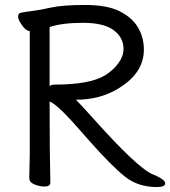

<svg xmlns="http://www.w3.org/2000/svg" viewBox="-20 -735 686 774"><path d="M180 -387Q185 -394 201 -394Q341 -394 403 -431Q437 -452 457.5 -480.5Q478 -509 478 -537Q478 -584 438 -613.5Q398 -643 315 -643Q230 -643 180 -626ZM612 19Q536 19 483 -23.5Q430 -66 343 -164L275 -241Q208 -315 180 -326Q180 -115 183 1Q183 17 159 17Q140 17 119 8.5Q98 0 98 -17L100 -116V-610Q82 -610 61 -645Q53 -658 53 -669Q53 -682 66 -684Q86 -688 112 -691Q138 -694 185.5 -704.5Q233 -715 323 -715Q412 -715 462.5 -689.5Q513 -664 536.5 -624Q560 -584 560 -535Q560 -436 448 -373Q378 -333 286 -333Q307 -312 350 -264Q540 -51 599 -31Q646 -11 646 4Q646 19 612 19Z"/></svg>

Font: LXGW WenKai Medium
Style: Regular
Weight: 500
Designer: LXGW / Fontworks Inc.
Foundry: LXGW / Fontworks Inc.
Version: Version 1.501; October 10, 2024